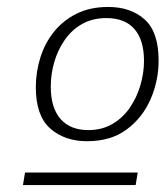

<svg xmlns="http://www.w3.org/2000/svg" viewBox="-20 -722 483 552"><path d="M230 -316Q166 -316 124.5 -352.5Q83 -389 83 -471Q83 -515 96 -556.5Q109 -598 135 -630.5Q161 -663 200 -682.5Q239 -702 291 -702Q356 -702 396 -666Q436 -630 436 -548Q436 -490 413 -437Q390 -384 344.5 -350Q299 -316 230 -316ZM46 -190 52 -226H376L370 -190ZM234 -348Q273 -348 303 -365.5Q333 -383 353 -412Q373 -441 383.5 -476.5Q394 -512 394 -547Q394 -607 366.5 -638.5Q339 -670 286 -670Q246 -670 216 -653Q186 -636 166 -607Q146 -578 136 -543.5Q126 -509 126 -473Q126 -412 154 -380Q182 -348 234 -348Z"/></svg>

Font: Bitter Thin Light
Style: Italic
Weight: 300
Italic angle: -9°
Version: Version 2.002